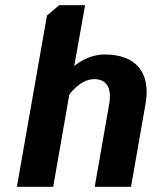

<svg xmlns="http://www.w3.org/2000/svg" viewBox="-20 -720 615 740"><path d="M208 -700 161 -660 45 0H185L247 -355C247 -355 288 -415 343 -415C388 -415 412 -385 401 -320L345 0H485L541 -320C562 -440 504 -510 384 -510C314 -510 266 -465 266 -465L308 -700Z"/></svg>

Font: Scada
Style: Bold Italic
Weight: 700
Designer: Jovanny Lemonad
Foundry: Jovanny Lemonad
Version: Version 3.005